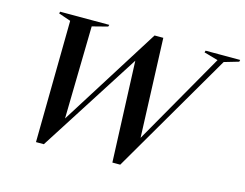

<svg xmlns="http://www.w3.org/2000/svg" viewBox="-100 -883 1339 1050"><g transform="rotate(15 570.0 -357.5)"><path d="M1021 -682 941.5 -704.5 944.5 -715H1140.5L1138 -704.5L1056 -680.5L655 8H610.5L587.5 -562.5L222.5 8H178L187 -681L118.5 -704.5L121 -715H399.5L396 -704.5L308.5 -682L298 -158L653.5 -723H703L724.5 -162.5Z"/></g></svg>

Font: Newsreader Display Medium
Style: Italic
Weight: 500
Italic angle: -17°
Designer: Hugues Gentile
Foundry: Production Type
Version: Version 1.001